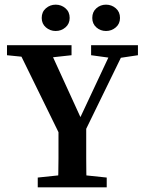

<svg xmlns="http://www.w3.org/2000/svg" viewBox="-20 -804 618 824"><path d="M142 0V-42L275 -56H305L438 -42V0ZM228 0Q231 -60 231 -124Q231 -188 231 -279H350Q350 -188 350 -125Q350 -62 352 0ZM248 -202 48 -610H184L340 -269L309 -267L470 -610H525L326 -202ZM10 -567V-610H287V-567L168 -554H139ZM371 -567V-610H572V-567L485 -554H466ZM219 -671Q195 -671 177 -686.5Q159 -702 159 -727Q159 -753 177 -768.5Q195 -784 219 -784Q243 -784 261 -768.5Q279 -753 279 -727Q279 -702 261 -686.5Q243 -671 219 -671ZM435 -671Q411 -671 393.5 -686.5Q376 -702 376 -727Q376 -753 393.5 -768.5Q411 -784 435 -784Q459 -784 477 -768.5Q495 -753 495 -727Q495 -702 477 -686.5Q459 -671 435 -671Z"/></svg>

Font: Lisu Bosa
Style: Bold
Weight: 700
Designer: David Morse, Annie Olsen, Victor Gaultney, Frank Grießhammer (Latin)
Foundry: SIL International
Version: Version 2.000